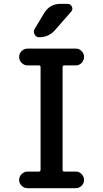

<svg xmlns="http://www.w3.org/2000/svg" viewBox="-20 -985 540 1005"><path d="M183.6 -86.9Q191.4 -86.9 192.4 -95.7V-633.8Q192.4 -642.6 183.6 -642.6H124Q106.4 -642.6 93.3 -655.8Q80.1 -668.9 80.1 -687Q80.1 -705.1 93.3 -717.8Q106.4 -730.5 124 -730.5H377Q394.5 -730.5 407.2 -717.8Q419.9 -705.1 419.9 -687Q419.9 -668.9 407.2 -655.8Q394.5 -642.6 377 -642.6H316.4Q308.6 -642.6 307.6 -633.8V-95.7Q307.6 -86.9 316.4 -86.9H377Q394.5 -86.9 407.2 -73.7Q419.9 -60.5 419.9 -43Q419.9 -25.4 407.2 -12.7Q394.5 0 377 0H124Q106.4 0 93.3 -12.7Q80.1 -25.4 80.1 -43Q80.1 -60.5 93.3 -73.7Q106.4 -86.9 124 -86.9ZM296.9 -964.8H333Q349.6 -964.8 356.4 -949.7Q363.3 -934.6 351.6 -922.9L267.6 -827.1Q235.4 -790 184.6 -790Q168.9 -790 161.1 -804.7Q153.3 -819.3 161.1 -833L210.9 -916Q240.2 -964.8 296.9 -964.8Z"/></svg>

Font: Rounded Mgen+ 1mn medium
Style: Regular
Weight: 500
Designer: [Source Han Sans]
Ryoko NISHIZUKA  (kana & ideographs); Paul D. Hunt (Latin, Greek & Cyrillic); Wenlong ZHANG  (bopomofo
Version: Version 1.059.20150602